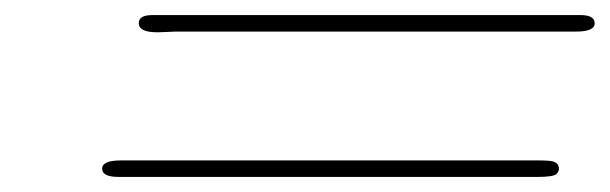

<svg xmlns="http://www.w3.org/2000/svg" viewBox="-20 -378 813 256"><path d="M141.1 -164.1H699.2Q715.3 -164.1 719.2 -162.1Q724.1 -160.2 725.1 -155Q726.1 -149.9 721.9 -146Q717.8 -142.1 696.8 -142.1H138.2Q116.2 -142.1 116.2 -153.1Q116.2 -164.1 141.1 -164.1ZM165 -347.2Q165 -358.4 185.1 -357.9H753.9Q772.9 -357.9 772.9 -346.9Q772.9 -335.9 748 -335.9H213.9Q210 -335.9 202.9 -335.4Q195.8 -335 191.9 -335H189Q165 -335 165 -347.2Z"/></svg>

Font: CMU Classical Serif
Style: Italic
Weight: 500
Italic angle: -14.04°
Version: Version 0.7.0